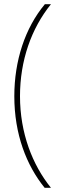

<svg xmlns="http://www.w3.org/2000/svg" viewBox="-20 -734 301 912"><path d="M48 -277C48 -96 106 52 192 158H222C134 49 75 -102 75 -277C75 -447 129 -599 222 -714H193C99 -601 48 -446 48 -277Z"/></svg>

Font: Noto Sans Gujarati UI Condensed Thin
Style: Regular
Weight: 100
Width: 3
Designer: Jelle Bosma - Monotype Design Team, Universal Thirst
Foundry: Monotype Imaging Inc.
Version: Version 2.106